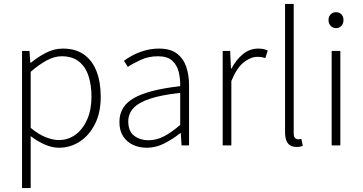

<svg xmlns="http://www.w3.org/2000/svg" viewBox="-20 -739 1843 976"><path d="M92 217V-480H130L134 -420H137Q172 -449 213.5 -470.5Q255 -492 300 -492Q364 -492 406.5 -462Q449 -432 470.5 -377Q492 -322 492 -247Q492 -166 462.5 -108Q433 -50 385 -19Q337 12 280 12Q246 12 209.5 -3.5Q173 -19 136 -47V42V217ZM278 -27Q327 -27 364.5 -55Q402 -83 423.5 -132.5Q445 -182 445 -247Q445 -306 430 -352.5Q415 -399 381.5 -426Q348 -453 293 -453Q257 -453 218.5 -432.5Q180 -412 136 -374V-89Q177 -55 214 -41Q251 -27 278 -27Z M726 12Q688 12 656.5 -2.5Q625 -17 606 -46Q587 -75 587 -119Q587 -199 661.5 -241Q736 -283 896 -301Q897 -338 888.5 -373Q880 -408 855.5 -430.5Q831 -453 783 -453Q735 -453 695 -434.5Q655 -416 630 -399L610 -430Q627 -443 654 -457.5Q681 -472 715.5 -482Q750 -492 789 -492Q846 -492 879 -467Q912 -442 926.5 -400Q941 -358 941 -307V0H903L899 -62H896Q860 -33 816.5 -10.5Q773 12 726 12ZM734 -26Q775 -26 813.5 -46Q852 -66 896 -104V-267Q798 -256 740.5 -236.5Q683 -217 657.5 -188.5Q632 -160 632 -122Q632 -71 662.5 -48.5Q693 -26 734 -26Z M1112 0V-480H1150L1154 -391H1157Q1180 -435 1214.5 -463.5Q1249 -492 1293 -492Q1306 -492 1317.5 -490Q1329 -488 1341 -482L1329 -444Q1319 -447 1310.5 -448.5Q1302 -450 1287 -450Q1255 -450 1219.5 -422.5Q1184 -395 1156 -327V0Z M1488 8Q1468 8 1455 0Q1442 -8 1435.5 -25Q1429 -42 1429 -68V-719H1473V-62Q1473 -45 1479.5 -38Q1486 -31 1496 -31Q1499 -31 1502.5 -31.5Q1506 -32 1512 -33L1519 2Q1513 5 1505.5 6.5Q1498 8 1488 8Z M1666 0V-480H1710V0ZM1688 -596Q1672 -596 1661 -607.5Q1650 -619 1650 -637Q1650 -655 1661 -666Q1672 -677 1688 -677Q1705 -677 1715.5 -666Q1726 -655 1726 -637Q1726 -619 1715.5 -607.5Q1705 -596 1688 -596Z"/></svg>

Font: Mada Light
Style: Regular
Weight: 300
Designer: Khaled Hosny
Version: Version 1.5